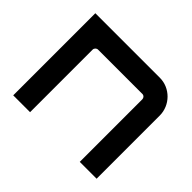

<svg xmlns="http://www.w3.org/2000/svg" viewBox="-131 -769 959 959"><g transform="rotate(45 348.0 -290.0)"><path d="M173 0V-442C173 -452 182 -461 192 -461H506C516 -461 524 -452 524 -442V0H643V-446C643 -519 583 -580 510 -580H54V0Z"/></g></svg>

Font: Orbitron SemiBold
Style: Regular
Weight: 600
Designer: Matt McInerney
Foundry: The League of Moveable Type
Version: Version 2.001